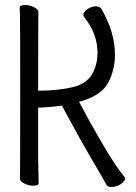

<svg xmlns="http://www.w3.org/2000/svg" viewBox="-20 -725 540 760"><path d="M422 15Q407 15 402.5 8Q398 1 395 -5Q383 -27 371 -47Q307 -154 225 -307Q176 -300 131 -299V-106Q131 -75 132 -46Q133 -17 133 0Q133 10 110 10Q94 10 76.5 1.5Q59 -7 59 -18Q59 -30 59.5 -56Q60 -82 60 -348Q60 -631 59 -659L58 -695Q58 -705 81 -705Q97 -705 114.5 -696.5Q132 -688 132 -677Q132 -665 131.5 -639.5Q131 -614 131 -366Q210 -366 269.5 -380.5Q329 -395 350 -442Q366 -475 366 -515Q366 -592 314 -656Q310 -662 310 -666Q310 -677 326 -688.5Q342 -700 359 -700Q375 -700 382 -689Q435 -597 435 -509Q435 -446 407 -395.5Q379 -345 293 -322Q330 -251 383 -160Q436 -69 473 -24Q476 -20 476 -18Q476 -13 468 -4.5Q460 4 447 9.5Q434 15 422 15Z"/></svg>

Font: LXGW WenKai Mono Lite
Style: Regular
Weight: 400
Monospace: yes
Designer: LXGW / Fontworks Inc.
Foundry: LXGW / Fontworks Inc.
Version: Version 1.520; June 14, 2025